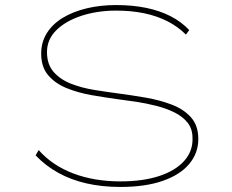

<svg xmlns="http://www.w3.org/2000/svg" viewBox="-20 -730 918 760"><path d="M457 10Q384 10 322.5 -4Q261 -18 210.5 -46Q160 -74 121 -115L133 -136Q187 -75 270 -43.5Q353 -12 457 -12Q545 -12 609.5 -33Q674 -54 709 -93Q744 -132 742 -184Q742 -220 722.5 -244.5Q703 -269 670.5 -285Q638 -301 598.5 -311Q559 -321 520 -327Q481 -333 448 -337Q396 -344 342 -353.5Q288 -363 243 -381.5Q198 -400 170.5 -432.5Q143 -465 143 -518Q143 -563 165.5 -599Q188 -635 228.5 -659.5Q269 -684 323 -697Q377 -710 440 -710Q504 -710 558 -699Q612 -688 655 -666Q698 -644 729 -611L716 -593Q684 -625 642.5 -646Q601 -667 550.5 -677.5Q500 -688 440 -688Q365 -688 302.5 -667.5Q240 -647 203 -610.5Q166 -574 166 -524Q166 -475 192.5 -445Q219 -415 261.5 -398.5Q304 -382 353.5 -374Q403 -366 449 -360Q502 -353 557 -343.5Q612 -334 659.5 -316Q707 -298 736 -265.5Q765 -233 765 -180Q765 -124 729 -81Q693 -38 624 -14Q555 10 457 10Z"/></svg>

Font: Lexend Zetta Thin
Style: Regular
Weight: 250
Version: Version 1.007